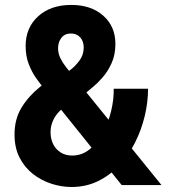

<svg xmlns="http://www.w3.org/2000/svg" viewBox="-20 -747 690 775"><path d="M471.2 0 151.9 -397Q141.6 -409.7 125.2 -432.6Q108.9 -455.6 96.2 -487.8Q83.5 -520 83.5 -561.5Q83.5 -635.3 134 -681.2Q184.6 -727.1 267.6 -727.1Q348.1 -727.1 397 -683.6Q445.8 -640.1 445.8 -569.8Q445.8 -525.4 430.2 -491.5Q414.6 -457.5 393.8 -434.1Q373 -410.6 357.4 -397.9L312 -359.9L240.7 -448.2L262.2 -463.4Q281.7 -477.5 299.8 -501.2Q317.9 -524.9 317.9 -555.2Q317.9 -580.1 304 -595.9Q290 -611.8 266.1 -611.8Q241.2 -611.8 227.8 -594.2Q214.4 -576.7 214.4 -552.7Q214.4 -531.7 223.4 -512.9Q232.4 -494.1 245.8 -477.1Q259.3 -460 272.5 -443.4L631.8 0ZM268.6 7.8Q228 7.8 187.3 -5.4Q146.5 -18.6 112.8 -44.9Q79.1 -71.3 58.8 -111.1Q38.6 -150.9 38.6 -204.1Q38.6 -266.1 66.7 -312.3Q94.7 -358.4 140.6 -395.5L167.5 -417.5L247.6 -319.8L232.9 -309.1Q218.3 -297.9 207.3 -283Q196.3 -268.1 190.2 -250.5Q184.1 -232.9 184.1 -213.4Q184.1 -186 194.8 -164.8Q205.6 -143.6 225.3 -131.3Q245.1 -119.1 271.5 -119.1Q311 -119.1 342.3 -144.8Q373.5 -170.4 395.5 -211.4Q417.5 -252.4 428.7 -299.3Q439.9 -346.2 439 -388.7H577.6Q577.6 -334.5 564.2 -278.6Q550.8 -222.7 525.1 -171.6Q499.5 -120.6 461.9 -80.1Q424.3 -39.6 375.7 -15.9Q327.1 7.8 268.6 7.8Z"/></svg>

Font: Reddit Sans Condensed ExtraBold
Style: Regular
Weight: 800
Designer: Stephen Hutchings
Foundry: Reddit
Version: Version 1.014